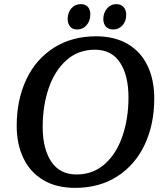

<svg xmlns="http://www.w3.org/2000/svg" viewBox="-20 -896 805 931"><path d="M61 -286Q61 -411 107 -509.5Q153 -608 240.5 -664Q328 -720 446 -720Q536 -720 599.5 -682.5Q663 -645 695.5 -577Q728 -509 728 -418Q728 -294 682 -195.5Q636 -97 549 -41Q462 15 344 15Q254 15 190.5 -22.5Q127 -60 94 -128Q61 -196 61 -286ZM603 -424Q603 -530 562 -592.5Q521 -655 440 -655Q359 -655 302 -604Q245 -553 216 -468Q187 -383 187 -280Q187 -175 228.5 -112.5Q270 -50 351 -50Q431 -50 488 -100.5Q545 -151 574 -236.5Q603 -322 603 -424ZM481 -804Q481 -834 499 -855Q517 -876 544 -876Q566 -876 579 -862Q592 -848 592 -825Q592 -793 574 -773Q556 -753 528 -753Q507 -753 494 -766.5Q481 -780 481 -804ZM308 -806Q309 -836 326.5 -856Q344 -876 372 -876Q393 -876 405.5 -863Q418 -850 418 -826Q418 -795 400 -774Q382 -753 354 -753Q332 -753 320 -767Q308 -781 308 -806Z"/></svg>

Font: Andada Pro SemiBold
Style: Italic
Weight: 600
Italic angle: -6.99998°
Designer: Carolina Giovagnoli
Foundry: Huerta Tipografica
Version: Version 3.005